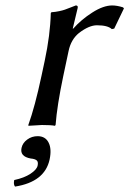

<svg xmlns="http://www.w3.org/2000/svg" viewBox="-20 -459 475 705"><path d="M118.2 41Q146.5 41 158.4 64.5Q170.4 87.9 162.1 127Q144 209 35.2 226.1Q28.8 218.3 32.2 202.1Q68.8 194.3 92 179Q115.2 163.6 118.2 148.9Q121.1 135.3 114.7 129.9Q108.4 124.5 92.8 123Q52.2 115.7 59.1 84Q63 65.9 79.8 53.5Q96.7 41 118.2 41ZM249 -354Q277.8 -386.7 318.6 -412.8Q359.4 -439 392.1 -439Q409.2 -439 431.6 -432.1L435.1 -428.2L399.4 -354L390.6 -352.1Q375.5 -366.2 335.9 -366.2Q307.1 -366.2 270 -337.9Q240.7 -314 231.9 -272L212.4 -180.2Q189.5 -71.3 184.1 0L181.6 2.9Q168 0 133.8 0L84.5 2.9L84 0Q108.4 -67.9 132.3 -180.2L144 -234.9Q164.6 -331.1 166.5 -411.1L168.9 -414.1Q183.6 -415 197.3 -418Q210.9 -420.9 218.3 -423.6Q225.6 -426.3 239.3 -431.6Q252.9 -437 258.3 -439Q267.6 -439 265.1 -429.2L247.1 -354Z"/></svg>

Font: Linux Biolinum O
Style: Italic
Weight: 400
Italic angle: -12°
Designer: Philipp H. Poll
Foundry: Philipp H. Poll
Version: Version 1.1.3